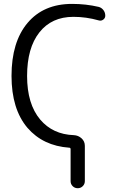

<svg xmlns="http://www.w3.org/2000/svg" viewBox="-20 -783 602 1000"><path d="M528.3 -701.2Q528.3 -688.5 517.6 -680.7Q506.8 -672.9 494.1 -676.8Q428.7 -695.3 362.3 -695.3Q249 -695.3 185.1 -614.3Q121.1 -533.2 121.1 -387.2Q121.1 -241.2 189.5 -160.2Q254.9 -83 364.3 -79.1Q387.7 -78.1 404.8 -62.5Q421.9 -46.9 421.9 -23.4V160.2Q421.9 175.8 411.1 186.5Q400.4 197.3 384.8 197.3Q369.1 197.3 358.4 186.5Q347.7 175.8 347.7 160.2V-5.9Q347.7 -13.7 340.8 -13.7Q204.1 -23.4 123 -117.2Q40 -214.8 40 -387.7Q40 -564.5 123.5 -663.6Q207 -762.7 355.5 -762.7Q427.7 -762.7 494.1 -747.1Q508.8 -743.2 518.6 -730.5Q528.3 -717.8 528.3 -701.2Z"/></svg>

Font: Gen Jyuu Gothic Normal
Style: Regular
Weight: 300
Designer: [Source Han Sans]
Ryoko NISHIZUKA  (kana & ideographs); Paul D. Hunt (Latin, Greek & Cyrillic); Wenlong ZHANG  (bopomofo
Version: Version 1.002.20150607